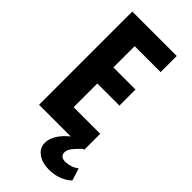

<svg xmlns="http://www.w3.org/2000/svg" viewBox="-286 -768 1035 1035"><g transform="rotate(45 231.5 -250.5)"><path d="M47.9 0H391.6V-122.6H189V-303.2H357.4V-425.8H189V-587.9H386.7V-710.9H47.9ZM214.8 123.5Q214.8 162.1 248 186Q281.2 210 332 210Q375.5 210 410.2 195.6Q444.8 181.2 463.4 161.1L441.4 91.3Q423.8 105 403.6 111.3Q383.3 117.7 363.8 117.7Q344.7 117.7 335.2 108.6Q325.7 99.6 325.7 84.5Q325.7 67.9 337.9 50.5Q350.1 33.2 384.8 -1L327.1 -27.3Q269 10.7 241.9 48.6Q214.8 86.4 214.8 123.5Z"/></g></svg>

Font: Roboto Flex
Style: wght 700 wdth 25 opsz 34 GRAD 0.00 slnt 0.00 XTRA 468 XOPQ 96 YOPQ 79 YTLC 514 YTUC 712 YTAS 750 YTDE -203.00 YTFI 738
Weight: 700
Width: 1
Designer: Berlow after Robertson
Foundry: Google
Version: Version 3.100